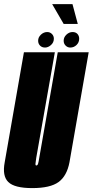

<svg xmlns="http://www.w3.org/2000/svg" viewBox="-44 -936 463 959"><path d="M117 3.5Q207 3.5 248.5 -26.8Q290 -57 303 -125.5L399 -675H244.5L152 -147.5Q149 -127.5 146.2 -118.5Q143.5 -109.5 137.5 -109.5Q132.5 -109.5 133.2 -118.5Q134 -127.5 137 -147.5L230 -675H75.5L-20.5 -125.5Q-33.5 -57 -2.5 -26.8Q28.5 3.5 117 3.5ZM181 -698.5Q196.5 -698.5 210.8 -711.2Q225 -724 225 -742.5Q225 -757 215.2 -766.5Q205.5 -776 192 -776Q174.5 -776 160.5 -763Q146.5 -750 146.5 -732.5Q146.5 -718 156 -708.2Q165.5 -698.5 181 -698.5ZM307 -698.5Q325 -698.5 338.2 -711.2Q351.5 -724 351.5 -742.5Q351.5 -757 342.8 -766.5Q334 -776 318.5 -776Q301.5 -776 287.8 -763Q274 -750 274 -732.5Q274 -718 283.8 -708.2Q293.5 -698.5 307 -698.5ZM274 -816.5H344.5L318 -915.5H216.5Z"/></svg>

Font: Anybody UltraCondensed ExtraBold
Style: Italic
Weight: 800
Width: 1
Italic angle: -10°
Version: Version 1.113;gftools[0.9.25]